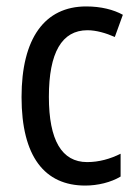

<svg xmlns="http://www.w3.org/2000/svg" viewBox="-20 -567 427 597"><path d="M245 10C284 10 325 0 355 -18V-89C323 -73 288 -63 251 -63C172 -63 132 -131 132 -266C132 -403 172 -473 252 -473C279 -473 310 -464 337 -452L362 -521C333 -537 294 -547 248 -547C119 -547 47 -448 47 -265C47 -80 119 10 245 10Z"/></svg>

Font: Noto Sans Arabic UI Cn
Style: Regular
Weight: 400
Width: 3
Designer: Monotype Design Team, Nadine Chahine and Nizar Qandah
Foundry: Monotype Imaging Inc.
Version: Version 2.010